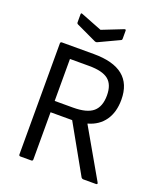

<svg xmlns="http://www.w3.org/2000/svg" viewBox="-152 -937 877 1036"><g transform="rotate(20 286.5 -419.5)"><path d="M90 0Q81 0 81 -9V-646Q81 -655 90 -655H273Q497 -655 497 -474Q497 -402 464 -355Q431 -308 370 -291L369 -290L529 -11Q535 0 523 0H450Q444 0 439 -6L285 -280H161V-9Q161 0 152 0ZM161 -345H266Q346 -345 381 -375Q416 -405 416 -469Q416 -531 382 -558.5Q348 -586 271 -586H161ZM255 -721 138 -776Q132 -779 132 -786V-832Q132 -842 142 -837L262 -790L381 -837Q391 -841 391 -832V-786Q391 -778 385 -776L268 -721Q262 -718 255 -721Z"/></g></svg>

Font: Sofia Sans Semi Condensed
Style: Regular
Weight: 400
Designer: Botio Nikoltchev, Ani Petrova
Foundry: lettersoup
Version: Version 4.100; ttfautohint (v1.8.4.7-5d5b)